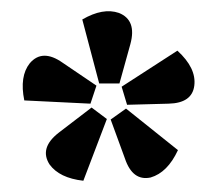

<svg xmlns="http://www.w3.org/2000/svg" viewBox="-20 -736 391 343"><path d="M193.4 -586.9 212.9 -657.2Q224.6 -700.2 192.4 -712.9Q164.1 -722.7 127 -701.2L157.2 -586.9ZM152.3 -583 91.8 -624Q55.7 -649.4 33.2 -623Q14.6 -599.6 23.4 -556.6L141.6 -550.8ZM143.6 -543.9 85 -499Q49.8 -471.7 68.4 -442.4Q85.9 -418 128.9 -413.1L170.9 -523.4ZM177.7 -522.5 203.1 -453.1Q216.8 -412.1 249 -418.9Q279.3 -427.7 297.9 -467.8L205.1 -542ZM207 -548.8 281.2 -550.8Q323.2 -551.8 327.1 -583Q331.1 -614.3 296.9 -645.5L197.3 -581.1Z"/></svg>

Font: Yaldevi Colombo
Style: Bold
Weight: 700
Designer: Sol Matas, Denzil Rajitha, Kosala Senevirathne and Pathum Egodawatta
Foundry: Mooniak
Version: Version 1.020 ; ttfautohint (v1.6)